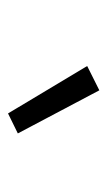

<svg xmlns="http://www.w3.org/2000/svg" viewBox="88 -916 273 490"><g transform="rotate(90 225.0 -671.5)"><path d="M270 -555 149 -757 211 -788 321 -580Z"/></g></svg>

Font: Iosevka Etoile Light
Style: Italic
Weight: 300
Italic angle: -9°
Designer: Belleve Invis
Foundry: Belleve Invis
Version: Version 22.1.2; ttfautohint (v1.8.4)